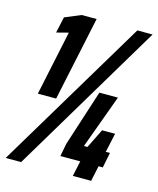

<svg xmlns="http://www.w3.org/2000/svg" viewBox="-112 -765 692 840"><g transform="rotate(15 234.5 -345.0)"><path d="M57 -308 119 -601 65 -587 81 -660 153 -690H221L140 -308ZM-6 0 406 -688H475L64 0ZM298 0 313 -70H223L234 -128L316 -382H400L311 -139H327L370 -226H429L410 -139H429L415 -70H396L381 0Z"/></g></svg>

Font: Saira Ultra Condensed Black
Style: Italic
Weight: 900
Width: 1
Italic angle: -12°
Designer: Hector Gatti with collaboration of the Omnibus-Type team
Foundry: Omnibus-Type
Version: Version 1.001; ttfautohint (v1.8)